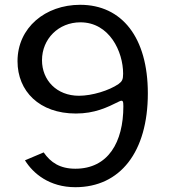

<svg xmlns="http://www.w3.org/2000/svg" viewBox="-20 -771 703 800"><path d="M294 9C481 9 596 -138 596 -382C596 -615 488 -751 314 -751C169 -751 53 -656 53 -516C53 -391 144 -298 296 -298C374 -298 426 -323 476 -348C492 -356 494 -350 494 -328C494 -179 431 -68 294 -68C230 -68 191 -94 162 -136L84 -103C118 -48 186 9 294 9ZM309 -372C216 -372 155 -437 155 -520C155 -609 224 -678 315 -678C436 -678 493 -556 493 -464C493 -440 489 -432 474 -421C435 -394 364 -372 309 -372Z"/></svg>

Font: 18Franklin
Style: Regular
Weight: 400
Designer: Pablo Impallari, Rodrigo Fuenzalida (Modified by Dan O. Williams)
Version: Version 0.025;PS 000.025;hotconv 1.0.88;makeotf.lib2.5.64775